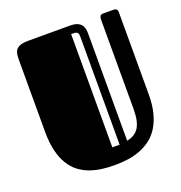

<svg xmlns="http://www.w3.org/2000/svg" viewBox="-130 -813 891 944"><g transform="rotate(-20 316.0 -341.0)"><path d="M586.9 -252.4Q586.9 -196.8 576.2 -155Q565.4 -113.3 546.4 -83Q527.3 -52.7 501.5 -33.2Q475.6 -13.7 445.1 -2Q414.6 9.8 380.6 14.4Q346.7 19 312 19Q278.8 19 245.8 14.9Q212.9 10.7 183.3 0Q153.8 -10.7 128.4 -29.8Q103 -48.8 84.5 -79.1Q65.9 -109.4 55.4 -151.9Q44.9 -194.3 44.9 -252.4V-632.8Q44.9 -649.9 47.9 -662.6Q50.8 -675.3 59.1 -683.8Q67.4 -692.4 82 -696.8Q96.7 -701.2 120.1 -701.2H337.9Q366.2 -701.2 381.1 -692.9Q396 -684.6 402.1 -672.1Q408.2 -659.7 408.7 -645.8Q409.2 -631.8 409.2 -620.1V-72.8Q453.1 -81.5 472.7 -113.3Q492.2 -145 492.2 -207.5V-678.2Q492.2 -686.5 495.8 -693.8Q499.5 -701.2 512.2 -701.2H563Q567.4 -701.2 571.8 -700.7Q576.2 -700.2 579.6 -698Q583 -695.8 585 -691.2Q586.9 -686.5 586.9 -678.2ZM367.7 -628.9Q367.7 -639.6 366.2 -646Q364.7 -652.3 360.4 -655.5Q356 -658.7 348.6 -659.4Q341.3 -660.2 329.6 -660.2V-67.4H367.7Z"/></g></svg>

Font: Fascinate Inline
Style: Regular
Weight: 900
Designer: Astigmatic (AOETI)
Foundry: Astigmatic (AOETI)
Version: Version 1.000